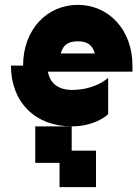

<svg xmlns="http://www.w3.org/2000/svg" viewBox="-20 -520 565 790"><path d="M75 -250H25C25 -100 125 0 275 0C375 0 425 -50 425 -50V-200C425 -200 375 -150 275 -150C231 -150 187 -169 177 -225H525V-250C525 -400 425 -500 300 -500C175 -500 75 -400 75 -250ZM125 150H225V250H375V100H275V0H125ZM230 -300C240 -337 263 -350 300 -350C337 -350 360 -337 370 -300Z"/></svg>

Font: LS-VG5000 Bold Shifted
Style: Regular
Weight: 400
Designer: Justin Bihan, 2021
Foundry: Justin Bihan, 2021
Version: Version 1.000;Glyphs 3.1.2 (3151)